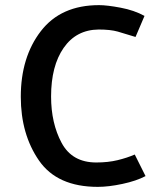

<svg xmlns="http://www.w3.org/2000/svg" viewBox="-20 -714 635 748"><path d="M508 -570Q467 -583 438.5 -591Q410 -599 364 -599Q277 -598 228 -527.5Q179 -457 179 -338Q179 -234 220 -157.5Q261 -81 355 -81Q401 -81 438 -90Q475 -99 505 -112L547 -28Q511 -9 457 2.5Q403 14 361 14Q203 14 132 -88.5Q61 -191 61 -337Q61 -491 139 -592.5Q217 -694 366 -694Q397 -694 450 -684Q503 -674 543 -652Z"/></svg>

Font: Palanquin SemiBold
Style: Regular
Weight: 600
Designer: Pria Ravichandran
Version: Version 1.0.4